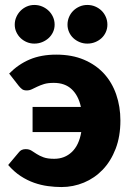

<svg xmlns="http://www.w3.org/2000/svg" viewBox="-20 -747 532 775"><path d="M13 0ZM17 -450Q54 -487.5 100 -507Q146 -526.5 207 -526.5Q270.5 -526.5 318.8 -506Q367 -485.5 399.8 -449.8Q432.5 -414 449.2 -365.2Q466 -316.5 466 -260.5Q466 -196.5 446.8 -146.5Q427.5 -96.5 394.8 -62.2Q362 -28 318.8 -10Q275.5 8 228 8Q201.5 8 173.5 4.2Q145.5 0.5 117.8 -9.2Q90 -19 63.5 -36.2Q37 -53.5 13 -81L55.5 -131.5Q65 -145 83.5 -145Q97.5 -145 107 -139Q116.5 -133 128 -125.5Q139.5 -118 155.8 -112Q172 -106 199 -106Q241 -106 270 -133.5Q299 -161 308 -214H111.5V-315.5H306.5Q296.5 -361.5 269.2 -387Q242 -412.5 197 -412.5Q173.5 -412.5 158 -407.8Q142.5 -403 130.5 -397.2Q118.5 -391.5 108.8 -386.8Q99 -382 88 -382Q76 -382 69.5 -386.8Q63 -391.5 56 -400ZM200.5 -647.5Q200.5 -631.5 194 -617.5Q187.5 -603.5 176.2 -593.2Q165 -583 150.2 -577Q135.5 -571 118.5 -571Q102.5 -571 88.2 -577Q74 -583 63.2 -593.2Q52.5 -603.5 46 -617.5Q39.5 -631.5 39.5 -647.5Q39.5 -664 46 -678.5Q52.5 -693 63.2 -703.8Q74 -714.5 88.2 -720.8Q102.5 -727 118.5 -727Q135.5 -727 150.2 -720.8Q165 -714.5 176.2 -703.8Q187.5 -693 194 -678.5Q200.5 -664 200.5 -647.5ZM413.5 -647.5Q413.5 -631.5 407.2 -617.5Q401 -603.5 390 -593.2Q379 -583 364.2 -577Q349.5 -571 332.5 -571Q316 -571 301.5 -577Q287 -583 276 -593.2Q265 -603.5 258.8 -617.5Q252.5 -631.5 252.5 -647.5Q252.5 -664 258.8 -678.5Q265 -693 276 -703.8Q287 -714.5 301.5 -720.8Q316 -727 332.5 -727Q349.5 -727 364.2 -720.8Q379 -714.5 390 -703.8Q401 -693 407.2 -678.5Q413.5 -664 413.5 -647.5Z"/></svg>

Font: Lato Black
Style: Regular
Weight: 900
Designer: Lukasz Dziedzic
Foundry: tyPoland Lukasz Dziedzic
Version: Version 2.007; 2014-02-27